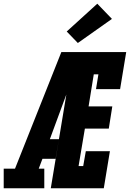

<svg xmlns="http://www.w3.org/2000/svg" viewBox="-63 -1016 701 1036"><path d="M-43 0V-106H18L268 -735H380Q358 -674 335 -612.5Q312 -551 289 -490L206 -265H255L237 -159H166L146 -106H176V0ZM211 0 333 -735H618L585 -535H455L468 -615H443L415 -442H543L524 -322H395L361 -120H386L400 -200H530L497 0ZM357 -784 297 -846 462 -996 541 -914Z"/></svg>

Font: Iosevka Slab Heavy Extended
Style: Italic
Weight: 900
Width: 7
Italic angle: -9°
Monospace: yes
Designer: Belleve Invis
Foundry: Belleve Invis
Version: Version 11.1.0; ttfautohint (v1.8.3)